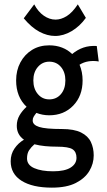

<svg xmlns="http://www.w3.org/2000/svg" viewBox="-20 -685 490 881"><path d="M206 -156Q175 -156 147 -167Q139 -157 134.5 -149.5Q130 -142 130 -132Q130 -112 159.5 -102.5Q189 -93 264 -93Q320 -93 352 -77Q384 -61 397 -33.5Q410 -6 410 28Q410 66 390 99.5Q370 133 328 154.5Q286 176 218 176Q129 176 79 144.5Q29 113 29 55Q29 22 46.5 -3.5Q64 -29 90 -44Q74 -55 65.5 -71Q57 -87 57 -108Q57 -134 69.5 -155.5Q82 -177 102 -195Q54 -240 54 -316Q54 -362 73.5 -398.5Q93 -435 127 -456Q161 -477 206 -477Q238 -477 265 -466.5Q292 -456 311 -437Q335 -457 362.5 -466.5Q390 -476 424 -474L433 -403Q409 -407 386.5 -403.5Q364 -400 345 -388Q359 -355 359 -316Q359 -245 316 -200.5Q273 -156 206 -156ZM206 -229Q239 -229 259.5 -253Q280 -277 280 -316Q280 -354 259.5 -378Q239 -402 206 -402Q175 -402 154 -378Q133 -354 133 -316Q133 -278 153.5 -253.5Q174 -229 206 -229ZM104 42Q104 72 137 86.5Q170 101 224 101Q277 101 304 84Q331 67 331 39Q331 12 313 0Q295 -12 241 -12Q213 -12 187 -14.5Q161 -17 138 -23Q123 -10 113.5 4.5Q104 19 104 42ZM233 -520Q197 -520 160.5 -539.5Q124 -559 89 -601L137 -665Q155 -631 181 -613Q207 -595 235 -595Q260 -595 286 -611Q312 -627 337 -665L374 -603Q346 -564 308.5 -542Q271 -520 233 -520Z"/></svg>

Font: Inconsolata SemiCondensed SemiBold
Style: Regular
Weight: 600
Width: 4
Monospace: yes
Designer: Raph Levien, Cyreal, Brenton Simpson
Foundry: Raph Levien, Cyreal, Google
Version: Version 3.001; ttfautohint (v1.8.2.53-6de2)